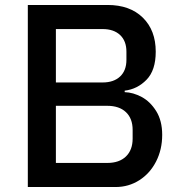

<svg xmlns="http://www.w3.org/2000/svg" viewBox="-20 -753 730 773"><path d="M92 0V-733H413Q503 -733 555 -682Q607 -631 607 -545Q607 -470 570 -432Q533 -394 482 -388V-382Q516 -381 550.5 -362.5Q585 -344 609 -305.5Q633 -267 633 -210Q633 -151 608.5 -103Q584 -55 541 -27.5Q498 0 445 0ZM393 -421Q438 -421 463.5 -445Q489 -469 489 -512V-545Q489 -588 463.5 -612Q438 -636 393 -636H205V-421ZM412 -97Q460 -97 487 -123Q514 -149 514 -195V-230Q514 -276 487 -301.5Q460 -327 412 -327H205V-97Z"/></svg>

Font: IBM Plex Sans JP Medium
Style: Regular
Weight: 500
Designer: Mike Abbink; Paul van der Laan; Pieter van Rosmalen; Wujin Sim; Yejin Wi; Jinhee Kim; Boomi Park; Yona Kim; Kichan Ma
Foundry: Sandoll Inc.
Version: Version 1.001